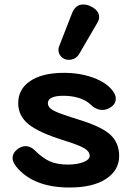

<svg xmlns="http://www.w3.org/2000/svg" viewBox="-20 -824 586 854"><path d="M52 -83Q36 -104 36 -121Q36 -145 61 -163Q78 -174 94 -174Q116 -174 135 -155Q169 -121 201.5 -106.5Q234 -92 282 -92Q323 -92 351 -103Q379 -114 379 -130Q379 -150 356 -164Q333 -178 263 -200Q153 -234 107 -271.5Q61 -309 61 -365Q61 -428 115 -464Q169 -500 264 -500Q337 -500 396 -478Q455 -456 482 -419Q495 -402 495 -385Q495 -361 471 -346Q454 -335 436 -335Q407 -335 383 -359Q363 -378 331.5 -388Q300 -398 263 -398Q193 -398 193 -365Q193 -352 204 -342Q215 -332 243.5 -321Q272 -310 333 -291Q431 -261 470.5 -225Q510 -189 510 -130Q510 -67 452 -28.5Q394 10 289 10Q128 10 52 -83ZM240 -602Q240 -611 243 -618L300 -764Q315 -804 350 -804Q367 -804 383 -796Q421 -778 421 -748Q421 -735 412 -721L331 -582Q324 -571 312.5 -564.5Q301 -558 287 -558Q273 -558 264 -563Q253 -569 246.5 -579.5Q240 -590 240 -602Z"/></svg>

Font: Kodchasan
Style: Bold
Weight: 700
Designer: Katatrad Aksorn Co.,Ltd.
Foundry: Cadson Demak Co.,Ltd.
Version: Version 1.000; ttfautohint (v1.6)